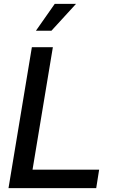

<svg xmlns="http://www.w3.org/2000/svg" viewBox="-20 -971 582 991"><path d="M23.9 0 144.5 -727.5H252.9L147.9 -95.2H491.7L476.6 0ZM165.5 -812.5 262.7 -951.2H372.6L245.6 -812.5Z"/></svg>

Font: Inter Display Medium
Style: Italic
Weight: 500
Italic angle: -9.39999°
Designer: Rasmus Andersson
Foundry: rsms
Version: Version 4.000;git-a52131595